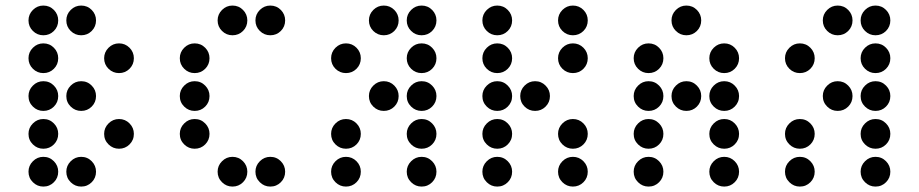

<svg xmlns="http://www.w3.org/2000/svg" viewBox="-20 -689 3321 694"><path d="M190.4 -615.2Q190.4 -592.8 174.8 -577.1Q159.2 -561.5 136.7 -561.5Q114.7 -561.5 98.9 -577.1Q83 -592.8 83 -615.2Q83 -637.2 98.9 -653.1Q114.7 -668.9 136.7 -668.9Q159.2 -668.9 174.8 -653.1Q190.4 -637.2 190.4 -615.2ZM327.1 -615.2Q327.1 -592.8 311.5 -577.1Q295.9 -561.5 273.4 -561.5Q251.5 -561.5 235.6 -577.1Q219.7 -592.8 219.7 -615.2Q219.7 -637.2 235.6 -653.1Q251.5 -668.9 273.4 -668.9Q295.9 -668.9 311.5 -653.1Q327.1 -637.2 327.1 -615.2ZM190.4 -478.5Q190.4 -456.1 174.8 -440.4Q159.2 -424.8 136.7 -424.8Q114.7 -424.8 98.9 -440.4Q83 -456.1 83 -478.5Q83 -500.5 98.9 -516.4Q114.7 -532.2 136.7 -532.2Q159.2 -532.2 174.8 -516.4Q190.4 -500.5 190.4 -478.5ZM463.9 -478.5Q463.9 -456.1 448.2 -440.4Q432.6 -424.8 410.2 -424.8Q388.2 -424.8 372.3 -440.4Q356.4 -456.1 356.4 -478.5Q356.4 -500.5 372.3 -516.4Q388.2 -532.2 410.2 -532.2Q432.6 -532.2 448.2 -516.4Q463.9 -500.5 463.9 -478.5ZM190.4 -341.8Q190.4 -319.3 174.8 -303.7Q159.2 -288.1 136.7 -288.1Q114.7 -288.1 98.9 -303.7Q83 -319.3 83 -341.8Q83 -363.8 98.9 -379.6Q114.7 -395.5 136.7 -395.5Q159.2 -395.5 174.8 -379.6Q190.4 -363.8 190.4 -341.8ZM327.1 -341.8Q327.1 -319.3 311.5 -303.7Q295.9 -288.1 273.4 -288.1Q251.5 -288.1 235.6 -303.7Q219.7 -319.3 219.7 -341.8Q219.7 -363.8 235.6 -379.6Q251.5 -395.5 273.4 -395.5Q295.9 -395.5 311.5 -379.6Q327.1 -363.8 327.1 -341.8ZM190.4 -205.1Q190.4 -182.6 174.8 -167Q159.2 -151.4 136.7 -151.4Q114.7 -151.4 98.9 -167Q83 -182.6 83 -205.1Q83 -227.1 98.9 -242.9Q114.7 -258.8 136.7 -258.8Q159.2 -258.8 174.8 -242.9Q190.4 -227.1 190.4 -205.1ZM463.9 -205.1Q463.9 -182.6 448.2 -167Q432.6 -151.4 410.2 -151.4Q388.2 -151.4 372.3 -167Q356.4 -182.6 356.4 -205.1Q356.4 -227.1 372.3 -242.9Q388.2 -258.8 410.2 -258.8Q432.6 -258.8 448.2 -242.9Q463.9 -227.1 463.9 -205.1ZM190.4 -68.4Q190.4 -45.9 174.8 -30.3Q159.2 -14.6 136.7 -14.6Q114.7 -14.6 98.9 -30.3Q83 -45.9 83 -68.4Q83 -90.3 98.9 -106.2Q114.7 -122.1 136.7 -122.1Q159.2 -122.1 174.8 -106.2Q190.4 -90.3 190.4 -68.4ZM327.1 -68.4Q327.1 -45.9 311.5 -30.3Q295.9 -14.6 273.4 -14.6Q251.5 -14.6 235.6 -30.3Q219.7 -45.9 219.7 -68.4Q219.7 -90.3 235.6 -106.2Q251.5 -122.1 273.4 -122.1Q295.9 -122.1 311.5 -106.2Q327.1 -90.3 327.1 -68.4Z M874 -615.2Q874 -592.8 858.4 -577.1Q842.8 -561.5 820.3 -561.5Q798.3 -561.5 782.5 -577.1Q766.6 -592.8 766.6 -615.2Q766.6 -637.2 782.5 -653.1Q798.3 -668.9 820.3 -668.9Q842.8 -668.9 858.4 -653.1Q874 -637.2 874 -615.2ZM1010.7 -615.2Q1010.7 -592.8 995.1 -577.1Q979.5 -561.5 957 -561.5Q935.1 -561.5 919.2 -577.1Q903.3 -592.8 903.3 -615.2Q903.3 -637.2 919.2 -653.1Q935.1 -668.9 957 -668.9Q979.5 -668.9 995.1 -653.1Q1010.7 -637.2 1010.7 -615.2ZM737.3 -478.5Q737.3 -456.1 721.7 -440.4Q706.1 -424.8 683.6 -424.8Q661.6 -424.8 645.8 -440.4Q629.9 -456.1 629.9 -478.5Q629.9 -500.5 645.8 -516.4Q661.6 -532.2 683.6 -532.2Q706.1 -532.2 721.7 -516.4Q737.3 -500.5 737.3 -478.5ZM737.3 -341.8Q737.3 -319.3 721.7 -303.7Q706.1 -288.1 683.6 -288.1Q661.6 -288.1 645.8 -303.7Q629.9 -319.3 629.9 -341.8Q629.9 -363.8 645.8 -379.6Q661.6 -395.5 683.6 -395.5Q706.1 -395.5 721.7 -379.6Q737.3 -363.8 737.3 -341.8ZM737.3 -205.1Q737.3 -182.6 721.7 -167Q706.1 -151.4 683.6 -151.4Q661.6 -151.4 645.8 -167Q629.9 -182.6 629.9 -205.1Q629.9 -227.1 645.8 -242.9Q661.6 -258.8 683.6 -258.8Q706.1 -258.8 721.7 -242.9Q737.3 -227.1 737.3 -205.1ZM874 -68.4Q874 -45.9 858.4 -30.3Q842.8 -14.6 820.3 -14.6Q798.3 -14.6 782.5 -30.3Q766.6 -45.9 766.6 -68.4Q766.6 -90.3 782.5 -106.2Q798.3 -122.1 820.3 -122.1Q842.8 -122.1 858.4 -106.2Q874 -90.3 874 -68.4ZM1010.7 -68.4Q1010.7 -45.9 995.1 -30.3Q979.5 -14.6 957 -14.6Q935.1 -14.6 919.2 -30.3Q903.3 -45.9 903.3 -68.4Q903.3 -90.3 919.2 -106.2Q935.1 -122.1 957 -122.1Q979.5 -122.1 995.1 -106.2Q1010.7 -90.3 1010.7 -68.4Z M1450.2 -615.2Q1450.2 -637.2 1466.1 -653.1Q1481.9 -668.9 1503.9 -668.9Q1526.4 -668.9 1542 -653.1Q1557.6 -637.2 1557.6 -615.2Q1557.6 -592.8 1542 -577.1Q1526.4 -561.5 1503.9 -561.5Q1481.9 -561.5 1466.1 -577.1Q1450.2 -592.8 1450.2 -615.2ZM1313.5 -615.2Q1313.5 -637.2 1329.3 -653.1Q1345.2 -668.9 1367.2 -668.9Q1389.6 -668.9 1405.3 -653.1Q1420.9 -637.2 1420.9 -615.2Q1420.9 -592.8 1405.3 -577.1Q1389.6 -561.5 1367.2 -561.5Q1345.2 -561.5 1329.3 -577.1Q1313.5 -592.8 1313.5 -615.2ZM1450.2 -478.5Q1450.2 -500.5 1466.1 -516.4Q1481.9 -532.2 1503.9 -532.2Q1526.4 -532.2 1542 -516.4Q1557.6 -500.5 1557.6 -478.5Q1557.6 -456.1 1542 -440.4Q1526.4 -424.8 1503.9 -424.8Q1481.9 -424.8 1466.1 -440.4Q1450.2 -456.1 1450.2 -478.5ZM1176.8 -478.5Q1176.8 -500.5 1192.6 -516.4Q1208.5 -532.2 1230.5 -532.2Q1252.9 -532.2 1268.6 -516.4Q1284.2 -500.5 1284.2 -478.5Q1284.2 -456.1 1268.6 -440.4Q1252.9 -424.8 1230.5 -424.8Q1208.5 -424.8 1192.6 -440.4Q1176.8 -456.1 1176.8 -478.5ZM1450.2 -341.8Q1450.2 -363.8 1466.1 -379.6Q1481.9 -395.5 1503.9 -395.5Q1526.4 -395.5 1542 -379.6Q1557.6 -363.8 1557.6 -341.8Q1557.6 -319.3 1542 -303.7Q1526.4 -288.1 1503.9 -288.1Q1481.9 -288.1 1466.1 -303.7Q1450.2 -319.3 1450.2 -341.8ZM1313.5 -341.8Q1313.5 -363.8 1329.3 -379.6Q1345.2 -395.5 1367.2 -395.5Q1389.6 -395.5 1405.3 -379.6Q1420.9 -363.8 1420.9 -341.8Q1420.9 -319.3 1405.3 -303.7Q1389.6 -288.1 1367.2 -288.1Q1345.2 -288.1 1329.3 -303.7Q1313.5 -319.3 1313.5 -341.8ZM1450.2 -205.1Q1450.2 -227.1 1466.1 -242.9Q1481.9 -258.8 1503.9 -258.8Q1526.4 -258.8 1542 -242.9Q1557.6 -227.1 1557.6 -205.1Q1557.6 -182.6 1542 -167Q1526.4 -151.4 1503.9 -151.4Q1481.9 -151.4 1466.1 -167Q1450.2 -182.6 1450.2 -205.1ZM1176.8 -205.1Q1176.8 -227.1 1192.6 -242.9Q1208.5 -258.8 1230.5 -258.8Q1252.9 -258.8 1268.6 -242.9Q1284.2 -227.1 1284.2 -205.1Q1284.2 -182.6 1268.6 -167Q1252.9 -151.4 1230.5 -151.4Q1208.5 -151.4 1192.6 -167Q1176.8 -182.6 1176.8 -205.1ZM1450.2 -68.4Q1450.2 -90.3 1466.1 -106.2Q1481.9 -122.1 1503.9 -122.1Q1526.4 -122.1 1542 -106.2Q1557.6 -90.3 1557.6 -68.4Q1557.6 -45.9 1542 -30.3Q1526.4 -14.6 1503.9 -14.6Q1481.9 -14.6 1466.1 -30.3Q1450.2 -45.9 1450.2 -68.4ZM1176.8 -68.4Q1176.8 -90.3 1192.6 -106.2Q1208.5 -122.1 1230.5 -122.1Q1252.9 -122.1 1268.6 -106.2Q1284.2 -90.3 1284.2 -68.4Q1284.2 -45.9 1268.6 -30.3Q1252.9 -14.6 1230.5 -14.6Q1208.5 -14.6 1192.6 -30.3Q1176.8 -45.9 1176.8 -68.4Z M1831.1 -615.2Q1831.1 -592.8 1815.4 -577.1Q1799.8 -561.5 1777.3 -561.5Q1755.4 -561.5 1739.5 -577.1Q1723.6 -592.8 1723.6 -615.2Q1723.6 -637.2 1739.5 -653.1Q1755.4 -668.9 1777.3 -668.9Q1799.8 -668.9 1815.4 -653.1Q1831.1 -637.2 1831.1 -615.2ZM2104.5 -615.2Q2104.5 -592.8 2088.9 -577.1Q2073.2 -561.5 2050.8 -561.5Q2028.8 -561.5 2012.9 -577.1Q1997.1 -592.8 1997.1 -615.2Q1997.1 -637.2 2012.9 -653.1Q2028.8 -668.9 2050.8 -668.9Q2073.2 -668.9 2088.9 -653.1Q2104.5 -637.2 2104.5 -615.2ZM1831.1 -478.5Q1831.1 -456.1 1815.4 -440.4Q1799.8 -424.8 1777.3 -424.8Q1755.4 -424.8 1739.5 -440.4Q1723.6 -456.1 1723.6 -478.5Q1723.6 -500.5 1739.5 -516.4Q1755.4 -532.2 1777.3 -532.2Q1799.8 -532.2 1815.4 -516.4Q1831.1 -500.5 1831.1 -478.5ZM2104.5 -478.5Q2104.5 -456.1 2088.9 -440.4Q2073.2 -424.8 2050.8 -424.8Q2028.8 -424.8 2012.9 -440.4Q1997.1 -456.1 1997.1 -478.5Q1997.1 -500.5 2012.9 -516.4Q2028.8 -532.2 2050.8 -532.2Q2073.2 -532.2 2088.9 -516.4Q2104.5 -500.5 2104.5 -478.5ZM1831.1 -341.8Q1831.1 -319.3 1815.4 -303.7Q1799.8 -288.1 1777.3 -288.1Q1755.4 -288.1 1739.5 -303.7Q1723.6 -319.3 1723.6 -341.8Q1723.6 -363.8 1739.5 -379.6Q1755.4 -395.5 1777.3 -395.5Q1799.8 -395.5 1815.4 -379.6Q1831.1 -363.8 1831.1 -341.8ZM1967.8 -341.8Q1967.8 -319.3 1952.1 -303.7Q1936.5 -288.1 1914.1 -288.1Q1892.1 -288.1 1876.2 -303.7Q1860.4 -319.3 1860.4 -341.8Q1860.4 -363.8 1876.2 -379.6Q1892.1 -395.5 1914.1 -395.5Q1936.5 -395.5 1952.1 -379.6Q1967.8 -363.8 1967.8 -341.8ZM1831.1 -205.1Q1831.1 -182.6 1815.4 -167Q1799.8 -151.4 1777.3 -151.4Q1755.4 -151.4 1739.5 -167Q1723.6 -182.6 1723.6 -205.1Q1723.6 -227.1 1739.5 -242.9Q1755.4 -258.8 1777.3 -258.8Q1799.8 -258.8 1815.4 -242.9Q1831.1 -227.1 1831.1 -205.1ZM2104.5 -205.1Q2104.5 -182.6 2088.9 -167Q2073.2 -151.4 2050.8 -151.4Q2028.8 -151.4 2012.9 -167Q1997.1 -182.6 1997.1 -205.1Q1997.1 -227.1 2012.9 -242.9Q2028.8 -258.8 2050.8 -258.8Q2073.2 -258.8 2088.9 -242.9Q2104.5 -227.1 2104.5 -205.1ZM1831.1 -68.4Q1831.1 -45.9 1815.4 -30.3Q1799.8 -14.6 1777.3 -14.6Q1755.4 -14.6 1739.5 -30.3Q1723.6 -45.9 1723.6 -68.4Q1723.6 -90.3 1739.5 -106.2Q1755.4 -122.1 1777.3 -122.1Q1799.8 -122.1 1815.4 -106.2Q1831.1 -90.3 1831.1 -68.4ZM2104.5 -68.4Q2104.5 -45.9 2088.9 -30.3Q2073.2 -14.6 2050.8 -14.6Q2028.8 -14.6 2012.9 -30.3Q1997.1 -45.9 1997.1 -68.4Q1997.1 -90.3 2012.9 -106.2Q2028.8 -122.1 2050.8 -122.1Q2073.2 -122.1 2088.9 -106.2Q2104.5 -90.3 2104.5 -68.4Z M2514.6 -615.2Q2514.6 -592.8 2499 -577.1Q2483.4 -561.5 2460.9 -561.5Q2439 -561.5 2423.1 -577.1Q2407.2 -592.8 2407.2 -615.2Q2407.2 -637.2 2423.1 -653.1Q2439 -668.9 2460.9 -668.9Q2483.4 -668.9 2499 -653.1Q2514.6 -637.2 2514.6 -615.2ZM2377.9 -478.5Q2377.9 -456.1 2362.3 -440.4Q2346.7 -424.8 2324.2 -424.8Q2302.2 -424.8 2286.4 -440.4Q2270.5 -456.1 2270.5 -478.5Q2270.5 -500.5 2286.4 -516.4Q2302.2 -532.2 2324.2 -532.2Q2346.7 -532.2 2362.3 -516.4Q2377.9 -500.5 2377.9 -478.5ZM2651.4 -478.5Q2651.4 -456.1 2635.7 -440.4Q2620.1 -424.8 2597.7 -424.8Q2575.7 -424.8 2559.8 -440.4Q2543.9 -456.1 2543.9 -478.5Q2543.9 -500.5 2559.8 -516.4Q2575.7 -532.2 2597.7 -532.2Q2620.1 -532.2 2635.7 -516.4Q2651.4 -500.5 2651.4 -478.5ZM2377.9 -341.8Q2377.9 -319.3 2362.3 -303.7Q2346.7 -288.1 2324.2 -288.1Q2302.2 -288.1 2286.4 -303.7Q2270.5 -319.3 2270.5 -341.8Q2270.5 -363.8 2286.4 -379.6Q2302.2 -395.5 2324.2 -395.5Q2346.7 -395.5 2362.3 -379.6Q2377.9 -363.8 2377.9 -341.8ZM2514.6 -341.8Q2514.6 -319.3 2499 -303.7Q2483.4 -288.1 2460.9 -288.1Q2439 -288.1 2423.1 -303.7Q2407.2 -319.3 2407.2 -341.8Q2407.2 -363.8 2423.1 -379.6Q2439 -395.5 2460.9 -395.5Q2483.4 -395.5 2499 -379.6Q2514.6 -363.8 2514.6 -341.8ZM2651.4 -341.8Q2651.4 -319.3 2635.7 -303.7Q2620.1 -288.1 2597.7 -288.1Q2575.7 -288.1 2559.8 -303.7Q2543.9 -319.3 2543.9 -341.8Q2543.9 -363.8 2559.8 -379.6Q2575.7 -395.5 2597.7 -395.5Q2620.1 -395.5 2635.7 -379.6Q2651.4 -363.8 2651.4 -341.8ZM2377.9 -205.1Q2377.9 -182.6 2362.3 -167Q2346.7 -151.4 2324.2 -151.4Q2302.2 -151.4 2286.4 -167Q2270.5 -182.6 2270.5 -205.1Q2270.5 -227.1 2286.4 -242.9Q2302.2 -258.8 2324.2 -258.8Q2346.7 -258.8 2362.3 -242.9Q2377.9 -227.1 2377.9 -205.1ZM2651.4 -205.1Q2651.4 -182.6 2635.7 -167Q2620.1 -151.4 2597.7 -151.4Q2575.7 -151.4 2559.8 -167Q2543.9 -182.6 2543.9 -205.1Q2543.9 -227.1 2559.8 -242.9Q2575.7 -258.8 2597.7 -258.8Q2620.1 -258.8 2635.7 -242.9Q2651.4 -227.1 2651.4 -205.1ZM2377.9 -68.4Q2377.9 -45.9 2362.3 -30.3Q2346.7 -14.6 2324.2 -14.6Q2302.2 -14.6 2286.4 -30.3Q2270.5 -45.9 2270.5 -68.4Q2270.5 -90.3 2286.4 -106.2Q2302.2 -122.1 2324.2 -122.1Q2346.7 -122.1 2362.3 -106.2Q2377.9 -90.3 2377.9 -68.4ZM2651.4 -68.4Q2651.4 -45.9 2635.7 -30.3Q2620.1 -14.6 2597.7 -14.6Q2575.7 -14.6 2559.8 -30.3Q2543.9 -45.9 2543.9 -68.4Q2543.9 -90.3 2559.8 -106.2Q2575.7 -122.1 2597.7 -122.1Q2620.1 -122.1 2635.7 -106.2Q2651.4 -90.3 2651.4 -68.4Z M3090.8 -615.2Q3090.8 -637.2 3106.7 -653.1Q3122.6 -668.9 3144.5 -668.9Q3167 -668.9 3182.6 -653.1Q3198.2 -637.2 3198.2 -615.2Q3198.2 -592.8 3182.6 -577.1Q3167 -561.5 3144.5 -561.5Q3122.6 -561.5 3106.7 -577.1Q3090.8 -592.8 3090.8 -615.2ZM2954.1 -615.2Q2954.1 -637.2 2970 -653.1Q2985.8 -668.9 3007.8 -668.9Q3030.3 -668.9 3045.9 -653.1Q3061.5 -637.2 3061.5 -615.2Q3061.5 -592.8 3045.9 -577.1Q3030.3 -561.5 3007.8 -561.5Q2985.8 -561.5 2970 -577.1Q2954.1 -592.8 2954.1 -615.2ZM3090.8 -478.5Q3090.8 -500.5 3106.7 -516.4Q3122.6 -532.2 3144.5 -532.2Q3167 -532.2 3182.6 -516.4Q3198.2 -500.5 3198.2 -478.5Q3198.2 -456.1 3182.6 -440.4Q3167 -424.8 3144.5 -424.8Q3122.6 -424.8 3106.7 -440.4Q3090.8 -456.1 3090.8 -478.5ZM2817.4 -478.5Q2817.4 -500.5 2833.3 -516.4Q2849.1 -532.2 2871.1 -532.2Q2893.6 -532.2 2909.2 -516.4Q2924.8 -500.5 2924.8 -478.5Q2924.8 -456.1 2909.2 -440.4Q2893.6 -424.8 2871.1 -424.8Q2849.1 -424.8 2833.3 -440.4Q2817.4 -456.1 2817.4 -478.5ZM3090.8 -341.8Q3090.8 -363.8 3106.7 -379.6Q3122.6 -395.5 3144.5 -395.5Q3167 -395.5 3182.6 -379.6Q3198.2 -363.8 3198.2 -341.8Q3198.2 -319.3 3182.6 -303.7Q3167 -288.1 3144.5 -288.1Q3122.6 -288.1 3106.7 -303.7Q3090.8 -319.3 3090.8 -341.8ZM2954.1 -341.8Q2954.1 -363.8 2970 -379.6Q2985.8 -395.5 3007.8 -395.5Q3030.3 -395.5 3045.9 -379.6Q3061.5 -363.8 3061.5 -341.8Q3061.5 -319.3 3045.9 -303.7Q3030.3 -288.1 3007.8 -288.1Q2985.8 -288.1 2970 -303.7Q2954.1 -319.3 2954.1 -341.8ZM3090.8 -205.1Q3090.8 -227.1 3106.7 -242.9Q3122.6 -258.8 3144.5 -258.8Q3167 -258.8 3182.6 -242.9Q3198.2 -227.1 3198.2 -205.1Q3198.2 -182.6 3182.6 -167Q3167 -151.4 3144.5 -151.4Q3122.6 -151.4 3106.7 -167Q3090.8 -182.6 3090.8 -205.1ZM2817.4 -205.1Q2817.4 -227.1 2833.3 -242.9Q2849.1 -258.8 2871.1 -258.8Q2893.6 -258.8 2909.2 -242.9Q2924.8 -227.1 2924.8 -205.1Q2924.8 -182.6 2909.2 -167Q2893.6 -151.4 2871.1 -151.4Q2849.1 -151.4 2833.3 -167Q2817.4 -182.6 2817.4 -205.1ZM3090.8 -68.4Q3090.8 -90.3 3106.7 -106.2Q3122.6 -122.1 3144.5 -122.1Q3167 -122.1 3182.6 -106.2Q3198.2 -90.3 3198.2 -68.4Q3198.2 -45.9 3182.6 -30.3Q3167 -14.6 3144.5 -14.6Q3122.6 -14.6 3106.7 -30.3Q3090.8 -45.9 3090.8 -68.4ZM2817.4 -68.4Q2817.4 -90.3 2833.3 -106.2Q2849.1 -122.1 2871.1 -122.1Q2893.6 -122.1 2909.2 -106.2Q2924.8 -90.3 2924.8 -68.4Q2924.8 -45.9 2909.2 -30.3Q2893.6 -14.6 2871.1 -14.6Q2849.1 -14.6 2833.3 -30.3Q2817.4 -45.9 2817.4 -68.4Z"/></svg>

Font: DatDot
Style: Regular
Weight: 400
Designer: GGBot
Version: 1.00